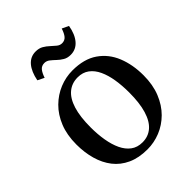

<svg xmlns="http://www.w3.org/2000/svg" viewBox="-217 -863 986 986"><g transform="rotate(-45 276.0 -370.0)"><path d="M28.5 -265Q28.5 -334 49.8 -386.8Q71 -439.5 107.5 -475.5Q144 -511.5 189.5 -530Q235 -548.5 283 -548.5Q367 -548.5 420.2 -511.8Q473.5 -475 498.8 -412.5Q524 -350 524 -272.5Q524 -203.5 502.5 -150.5Q481 -97.5 444.8 -61.5Q408.5 -25.5 363 -7.2Q317.5 11 269.5 11Q207 11 161.2 -10Q115.5 -31 86.2 -68.5Q57 -106 42.8 -156.2Q28.5 -206.5 28.5 -265ZM277 -32.5Q319 -32.5 348.8 -58Q378.5 -83.5 394 -134.8Q409.5 -186 409.5 -262.5Q409.5 -312 402.5 -355.8Q395.5 -399.5 380 -433Q364.5 -466.5 339 -485.5Q313.5 -504.5 277 -504.5Q234.5 -504.5 204.2 -479.2Q174 -454 158.2 -403Q142.5 -352 142.5 -275Q142.5 -225 150 -181Q157.5 -137 173.2 -103.8Q189 -70.5 214.5 -51.5Q240 -32.5 277 -32.5ZM120 -640Q130 -692.5 155 -721.8Q180 -751 218 -751Q242.5 -751 259.5 -741Q276.5 -731 290.2 -718Q304 -705 316.8 -694.8Q329.5 -684.5 344.5 -684.5Q364.5 -684.5 376.2 -698.5Q388 -712.5 396.5 -739.5L432.5 -722.5Q423.5 -670 398 -640.5Q372.5 -611 334 -611Q310.5 -611 293.8 -621Q277 -631 263.5 -644Q250 -657 237 -667.2Q224 -677.5 208 -677.5Q188 -677.5 176.2 -663.5Q164.5 -649.5 155.5 -622.5Z"/></g></svg>

Font: Merriweather 72pt
Style: Regular
Weight: 400
Version: Version 2.100